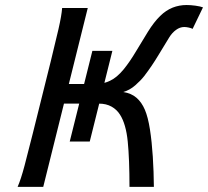

<svg xmlns="http://www.w3.org/2000/svg" viewBox="-20 -730 813 750"><path d="M322.8 -698.7 148.9 0H48.8Q61.5 -28.8 75.9 -83Q90.3 -137.2 107.9 -208L178.2 -490.2Q195.8 -561.5 208.3 -615.7Q220.7 -669.9 222.7 -698.7ZM418.9 -531.2 330.6 -177.2H252.4L340.8 -531.2ZM208 -325.2 227.1 -401.9H358.9Q382.3 -401.9 409.4 -414.3Q436.5 -426.8 463.4 -459.5Q487.8 -489.7 511.2 -529.3Q534.7 -568.8 558.1 -606.4Q581.5 -644 605.5 -667.5Q628.4 -689.9 654.3 -700.2Q680.2 -710.4 709 -710.4Q724.6 -710.4 743.7 -707.8Q762.7 -705.1 772.9 -701.2L732.4 -617.2Q727.5 -620.1 717.5 -622.3Q707.5 -624.5 699.7 -624.5Q683.1 -624.5 667.7 -613.3Q652.3 -602.1 641.1 -584Q626 -560.1 599.6 -515.9Q573.2 -471.7 543.5 -433.1Q529.8 -415.5 508.3 -396.7Q486.8 -377.9 461.4 -370.6Q493.2 -365.7 513.4 -347.9Q533.7 -330.1 545.9 -301.3Q558.1 -272.9 565.7 -224.6Q573.2 -176.3 576.9 -117.9Q580.6 -59.6 581.1 0H485.8Q485.8 -108.4 479 -177Q472.2 -245.6 448.7 -282.2Q436.5 -301.8 415.8 -313.5Q395 -325.2 366.7 -325.2Z"/></svg>

Font: Andika
Style: Italic
Weight: 400
Italic angle: -14°
Designer: Victor Gaultney, Annie Olsen, Julie Remington, Don Collingsworth, Eric Hays, Becca Hirsbrunner
Foundry: SIL International
Version: Version 6.101